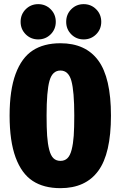

<svg xmlns="http://www.w3.org/2000/svg" viewBox="-20 -920 610 950"><path d="M82 -812Q82 -849 107.2 -874.2Q132.5 -899.5 169 -899.5Q205.5 -899.5 230.8 -874.2Q256 -849 256 -812Q256 -775.5 230.8 -750.2Q205.5 -725 169 -725Q132.5 -725 107.2 -750.2Q82 -775.5 82 -812ZM307.5 -812Q307.5 -849 332.5 -874.2Q357.5 -899.5 394 -899.5Q430.5 -899.5 455.8 -874.2Q481 -849 481 -812Q481 -775.5 455.8 -750.2Q430.5 -725 394 -725Q357.5 -725 332.5 -750.2Q307.5 -775.5 307.5 -812ZM279 11Q196.5 11 141.8 -24.8Q87 -60.5 57.2 -141Q27.5 -221.5 27.5 -348Q27.5 -474 57.2 -554.2Q87 -634.5 141.8 -670.2Q196.5 -706 279 -706Q403.5 -706 466.2 -620.8Q529 -535.5 529 -348Q529 -160 466.2 -74.5Q403.5 11 279 11ZM347.5 -348Q347.5 -468.5 333.2 -519.8Q319 -571 279 -571Q239 -571 224.8 -519.8Q210.5 -468.5 210.5 -348Q210.5 -287.5 213.2 -248Q216 -208.5 223.5 -179.2Q231 -150 244.5 -137Q258 -124 279 -124Q300 -124 313.5 -137Q327 -150 334.5 -179.2Q342 -208.5 344.8 -248Q347.5 -287.5 347.5 -348Z"/></svg>

Font: League Mono Narrow ExtraBold
Style: Regular
Weight: 800
Width: 3
Designer: Tyler Finck
Foundry: The League of Moveable Type / Tyler Finck
Version: Version 2.210